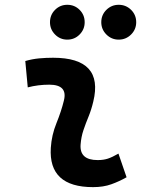

<svg xmlns="http://www.w3.org/2000/svg" viewBox="-20 -767 626 797"><path d="M471.7 -129.4 505.4 -31.2Q475.6 -14.2 442.4 -2.2Q409.2 9.8 366.2 9.8Q180.7 9.8 190.9 -153.3Q194.3 -206.5 214.4 -255.9Q234.4 -305.2 245.1 -349.1Q262.2 -415.5 184.6 -415.5Q138.2 -415.5 95.2 -404.3L85 -513.7Q113.8 -522 142.6 -524.7Q171.4 -527.3 200.2 -527.3Q411.6 -527.3 367.2 -345.2Q359.4 -312 347.7 -283.4Q335.9 -254.9 326.4 -226.8Q316.9 -198.7 314.5 -166.5Q310.1 -102.5 385.3 -102.5Q409.7 -102.5 428 -108.6Q446.3 -114.7 471.7 -129.4ZM472.7 -602.5Q442.9 -602.5 421.6 -623.8Q400.4 -645 400.4 -674.8Q400.4 -705.1 421.6 -726.1Q442.9 -747.1 472.7 -747.1Q502.9 -747.1 524.2 -726.1Q545.4 -705.1 545.4 -674.8Q545.4 -645 524.2 -623.8Q502.9 -602.5 472.7 -602.5ZM259.3 -602.5Q229.5 -602.5 208.5 -623.8Q187.5 -645 187.5 -674.8Q187.5 -705.1 208.5 -726.1Q229.5 -747.1 259.3 -747.1Q289.6 -747.1 310.5 -726.1Q331.5 -705.1 331.5 -674.8Q331.5 -645 310.5 -623.8Q289.6 -602.5 259.3 -602.5Z"/></svg>

Font: Cascadia Code PL SemiBold
Style: Italic
Weight: 600
Italic angle: -10°
Monospace: yes
Designer: Aaron Bell
Foundry: Saja Typeworks
Version: Version 2404.023; ttfautohint (v1.8.4)